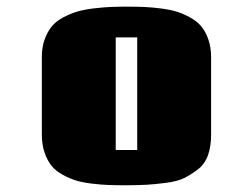

<svg xmlns="http://www.w3.org/2000/svg" viewBox="-20 -608 691 580"><path d="M329.6 -154.8H394.5V-495.1H329.6ZM363.3 -48.3Q331.5 -48.3 309.6 -49.1Q287.6 -49.8 258.5 -53.2Q229.5 -56.6 209.7 -62.7Q189.9 -68.8 168.9 -80.3Q147.9 -91.8 135.3 -107.7Q122.6 -123.5 114.5 -147.5Q106.4 -171.4 106.4 -201.7V-436Q106.4 -465.8 115 -489.3Q123.5 -512.7 136.7 -528.6Q149.9 -544.4 171.4 -555.7Q192.9 -566.9 213.4 -573Q233.9 -579.1 262.2 -582.5Q290.5 -585.9 312.5 -586.9Q334.5 -587.9 363.8 -587.9Q394 -587.9 416.7 -586.9Q439.5 -585.9 467.3 -582.3Q495.1 -578.6 515.4 -572.3Q535.6 -565.9 555.9 -554.4Q576.2 -543 588.9 -527.3Q601.6 -511.7 609.6 -488.3Q617.7 -464.8 617.7 -435.5V-201.2Q617.7 -165.5 608.2 -138.9Q598.6 -112.3 577.6 -96.2Q556.6 -80.1 536.4 -70.1Q516.1 -60.1 481.7 -55.7Q447.3 -51.3 424.8 -50Q402.3 -48.8 363.3 -48.3Z"/></svg>

Font: Coda
Style: Heavy
Weight: 800
Version: Version 2.000; ttfautohint (v0.8) -r 50 -G 200 -x